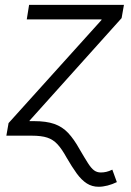

<svg xmlns="http://www.w3.org/2000/svg" viewBox="-20 -542 524 767"><path d="M5.4 0 14.2 -50.3 385.3 -461.9 385.7 -464.4H86.9L96.2 -522.5H475.1L465.8 -469.7L98.1 -60.1L87.4 0ZM374 204.1Q347.7 204.1 326.7 190.7Q305.7 177.2 286.6 151.1Q267.6 125 245.6 86.9Q227.1 53.2 209.7 34.4Q192.4 15.6 168.9 7.8Q145.5 0 106.4 0H56.2L65.4 -58.1H115.7Q165 -58.1 197 -46.9Q229 -35.6 252.2 -11Q275.4 13.7 297.9 54.2Q318.4 89.4 331.3 109.6Q344.2 129.9 355.7 138.4Q367.2 147 382.8 147Q394 147 404.8 144.5Q415.5 142.1 428.7 135.7L446.8 185.5Q428.7 194.3 409.7 199.2Q390.6 204.1 374 204.1Z"/></svg>

Font: Inter 28pt Light
Style: Italic
Weight: 300
Italic angle: -9.3988°
Designer: Rasmus Andersson
Foundry: rsms
Version: Version 4.001;git-66647c0bb